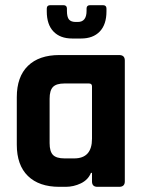

<svg xmlns="http://www.w3.org/2000/svg" viewBox="-20 -723 558 743"><path d="M336 -186V-389Q336 -400 324 -400H230Q198 -400 185 -386.5Q172 -373 172 -341V-169Q172 -137 185 -123.5Q198 -110 230 -110H267Q336 -110 336 -186ZM234 0H210Q131 0 88 -42Q45 -84 45 -163V-347Q45 -426 88 -468Q131 -510 210 -510H441Q463 -510 463 -489V-21Q463 0 441 0H357Q336 0 336 -21V-54H332Q321 -27 293 -13.5Q265 0 234 0ZM161 -679V-690Q161 -703 175 -703H225Q239 -703 239 -690V-681Q239 -657 247 -647.5Q255 -638 273 -638H281Q315 -638 315 -681V-690Q315 -703 329 -703H378Q392 -703 392 -690V-679Q392 -628 366 -601Q340 -574 294 -574H259Q213 -574 187 -601Q161 -628 161 -679Z"/></svg>

Font: Rajdhani
Style: Bold
Weight: 700
Designer: Satya Rajpurohit, Jyotish Sonowal
Foundry: Indian Type Foundry
Version: Version 1.201 February 1, 2022